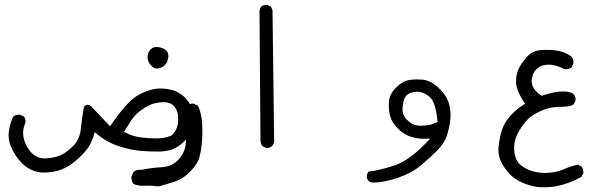

<svg xmlns="http://www.w3.org/2000/svg" viewBox="-20 -447 2540 794"><path d="M15.6 112.3Q15.6 136.2 24.9 158.2Q42 198.7 69.8 227.1Q104.5 261.2 148.9 266.1Q154.8 266.6 158.4 266.6Q162.1 266.6 166.3 266.4Q170.4 266.1 177.2 265.9Q184.1 265.6 190.7 264.6Q197.3 263.7 204.1 262.7Q236.3 256.3 264.2 239.3Q288.6 224.1 316.9 195.8Q338.4 174.3 348.1 157.7Q362.3 134.8 369.6 106.4L371.6 99.6L377 104Q419.9 140.6 471.2 157.5Q522.5 174.3 565.9 177.2Q603 179.7 630.9 179.7Q635.3 179.7 639.6 179.7Q668.9 179.2 694.8 169.9Q720.2 160.2 743.7 135.3Q767.1 110.4 771.5 77.1Q773.9 57.6 773.9 41Q773.9 24.4 772.5 10.3Q769 -21.5 742.4 -45.9Q715.8 -70.3 684.1 -76.7Q662.6 -81.1 644 -81.1Q634.3 -81.1 625.5 -80.1Q599.1 -76.7 564.9 -61Q531.2 -45.4 498.8 -8.3Q466.3 28.8 435.1 75.2L355.5 -9.3Q347.2 -13.7 340.8 -13.7Q331.5 -13.7 326.7 -2.4Q318.8 39.1 314.5 84Q310.1 129.9 281.7 157.2Q254.4 184.6 230.2 195.1Q206.1 205.6 170.4 208Q167 208 164.1 208Q130.9 208 107.4 181.6Q83 153.3 77.1 119.6Q75.7 110.4 75.7 101.6Q75.7 79.6 85.4 61Q85.4 60.1 85.4 58.3Q85.4 56.6 85.4 54.2Q85.4 51.8 85 49.1Q84.5 46.4 83.5 43.5Q82 38.6 79.1 34.7L63.5 27.8Q61 27.3 58.6 27.3Q45.4 27.3 35.6 34.2Q22 59.6 17.1 93.8Q15.6 103 15.6 112.3ZM689.9 113.3Q659.2 125.5 627.2 125.5Q595.2 125.5 561.5 121.1Q527.8 116.7 497.1 100.6L492.7 98.6Q508.8 71.8 522.9 50.3Q537.6 28.3 559.6 11.7Q581.5 -4.9 601.6 -13.7Q622.1 -22.9 651.9 -24.4Q654.3 -24.4 656.7 -24.4Q683.6 -24.4 697.8 -9.8Q713.4 5.9 715.8 29.3Q716.8 37.6 716.8 48.6Q716.8 59.6 713.9 72.8Q709 94.2 689.9 113.3ZM676.3 -214.8Q676.3 -244.1 638.7 -251.5Q632.8 -252.9 627.9 -252.9Q612.8 -252.9 603 -242.7Q590.3 -230 590.3 -211.4Q590.3 -189.9 606 -174.8Q616.2 -164.6 626 -163.6Q644 -163.6 657.5 -173.8Q670.9 -184.1 674.8 -203.6Q676.3 -209.5 676.3 -214.8Z M571.3 321.3 591.8 320.8Q611.8 320.8 636.2 323.7Q666 315.9 702.1 304.2Q737.8 293 768.3 260.7Q798.8 228.5 805.2 201.7Q816.9 156.2 816.9 95.2Q816.9 80.1 815.9 63.5Q814 24.4 799.3 -9.3L782.2 -18.1Q779.8 -18.6 777.3 -18.6Q761.7 -18.6 751.5 -9.8L742.7 7.8Q749 82.5 749 122.1Q749 142.1 747.8 151.1Q746.6 160.2 744.6 166.7Q742.7 173.3 740 179.7Q737.3 186 733.9 191.9Q726.1 205.1 713.9 217.3Q701.7 229.5 684.6 236.6Q667.5 243.7 647 244.6Q606.9 246.6 564.9 255.4Q561 254.9 558.6 254.9Q543 254.9 532.7 263.7L523.9 281.2Q523.4 283.7 523.4 286.1Q523.4 301.8 532.2 314Q551.3 321.3 571.3 321.3Z M1084 165Q1096.7 165 1106 156.2L1113.8 142.6L1106.9 -405.3L1100.1 -419.4L1085.9 -426.3Q1083.5 -426.8 1079.8 -426.8Q1076.2 -426.8 1071 -425.3Q1065.9 -423.8 1060.5 -419.9Q1054.2 -411.1 1053.2 -400.4L1057.1 131.8Q1057.1 146.5 1065.4 157.7L1080.1 164.6Q1082 165 1084 165Z M1843.3 28.8Q1843.3 4.9 1836.4 -19Q1826.7 -53.2 1793.5 -84Q1760.3 -114.7 1727.1 -117.7Q1715.3 -118.7 1704.1 -118.7Q1684.1 -118.7 1668 -115.2Q1643.1 -110.4 1616.5 -83.5Q1589.8 -56.6 1588.4 -24.9Q1587.9 -19 1587.9 -10.7Q1587.9 12.7 1593.8 34.2Q1600.1 59.1 1626.2 85.2Q1652.3 111.3 1682.6 119.6Q1708 127 1735.8 127Q1742.2 127 1759.3 126Q1742.7 143.6 1733.4 152.8Q1668.9 217.3 1612.3 236.8Q1549.8 257.8 1503.4 262.7L1497.1 275.9Q1496.6 277.8 1496.6 280.3Q1496.6 292 1503.4 300.8Q1511.2 307.1 1522 308.1Q1567.4 308.1 1625.2 288.3Q1683.1 268.6 1721.7 235.8Q1761.2 202.6 1788.1 175.3Q1814.9 147.9 1826.2 118.7Q1836.9 88.9 1841.8 52.2Q1843.3 40.5 1843.3 28.8ZM1760.3 68.8Q1737.3 72.8 1720.2 72.8Q1702.1 72.8 1690.4 67.4Q1669.4 58.1 1655.8 40Q1644.5 25.9 1644.5 3.9Q1644.5 -2.9 1645.5 -9.8Q1649.4 -41 1661.4 -53Q1673.3 -64.9 1699.7 -67.4Q1702.6 -67.9 1705.6 -67.9Q1729.5 -67.9 1754.4 -48.3Q1769.5 -36.6 1778.3 -7.8Q1785.6 17.1 1789.6 57.6Z M2342.8 -213.4Q2312.5 -234.9 2276.4 -238.8Q2258.3 -240.7 2241.7 -240.7Q2225.1 -240.7 2210.9 -239.3Q2181.6 -235.8 2161.9 -214.8Q2142.1 -193.8 2129.9 -172.4Q2117.7 -151.9 2114.7 -124.5Q2114.3 -118.2 2114.3 -113.8Q2114.3 -109.4 2114.3 -106Q2114.3 -102.5 2115 -98.1Q2115.7 -93.8 2116.2 -89.8Q2118.2 -81.5 2121.1 -73.2Q2130.9 -48.8 2148.9 -22L2151.9 -18.1L2147.9 -15.6Q2112.3 6.3 2087.9 35.2Q2063.5 63.5 2054.4 94.7Q2045.4 126 2042 157.2Q2041 164.6 2041 171.4Q2041 194.3 2049.3 214.8Q2060.5 241.7 2082 266.6Q2103.5 291.5 2136.2 306.6Q2168.9 321.8 2205.6 326.7Q2217.8 327.6 2230 327.6Q2267.1 327.6 2300.8 318.4Q2344.2 306.6 2384.3 284.7L2392.1 270Q2392.6 268.1 2392.6 265.6Q2392.6 252 2384.8 241.7L2370.6 233.9Q2340.3 239.7 2313.5 252Q2277.3 268.1 2234.9 268.1Q2174.8 268.1 2134.8 236.8Q2109.9 217.3 2106.4 175.3Q2106 169.9 2106 165Q2106 128.4 2127.9 92.3Q2152.8 51.8 2174.8 35.6Q2196.3 19.5 2228 7.3Q2259.8 -5.4 2301.3 -5.4Q2339.4 -5.4 2352.1 -15.6L2359.9 -30.8Q2360.4 -32.7 2360.4 -34.2Q2360.4 -48.8 2350.6 -59.1Q2337.4 -68.8 2308.6 -68.8Q2281.2 -68.8 2246.6 -59.1Q2234.4 -55.7 2220.2 -50.8Q2207 -59.1 2199.2 -67.4Q2178.7 -87.9 2178.7 -112.3Q2178.7 -117.7 2179.7 -122.6Q2186.5 -163.6 2224.6 -176.3Q2235.8 -179.7 2249 -179.7Q2278.3 -179.7 2315.4 -160.6Q2316.9 -160.6 2317.9 -160.6Q2332 -160.6 2343.3 -168L2351.1 -184.1Q2351.6 -186 2351.6 -190.4Q2351.6 -194.8 2349.6 -201.2Q2347.7 -207.5 2342.8 -213.4Z"/></svg>

Font: Bakudai
Style: Light
Weight: 300
Version: Version 1.48